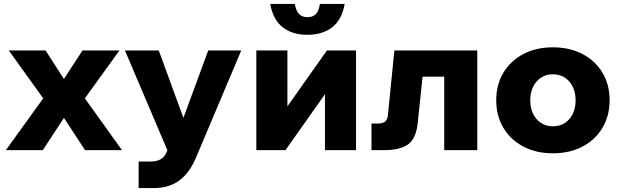

<svg xmlns="http://www.w3.org/2000/svg" viewBox="-20 -768 3173 982"><path d="M199 0H10L201 -265L25 -510H213L307 -364L402 -510H591L414 -265L604 0H415L307 -165Z M1045 -510H1214L982 39Q949 117 896.5 155.5Q844 194 765 194H689V58H753Q782 58 802.5 46Q823 34 834 6L836 0L619 -510H792L943 -97H893Z M1291 0V-510H1450V-212L1443 -214L1652 -510H1801V0H1642V-298L1649 -296L1440 0ZM1552 -590Q1476 -590 1426.5 -628Q1377 -666 1362 -748H1488Q1494 -711 1510.5 -695.5Q1527 -680 1552 -680Q1579 -680 1595 -695.5Q1611 -711 1616 -748H1743Q1728 -666 1678.5 -628Q1629 -590 1552 -590Z M1880 0V-136H1910Q1938 -136 1950 -146.5Q1962 -157 1964 -179L1997 -510H2421V0H2252V-488L2374 -376H2025L2153 -488L2117 -143Q2109 -61 2068.5 -30.5Q2028 0 1943 0Z M2808 16Q2722 16 2656.5 -18.5Q2591 -53 2554.5 -114.5Q2518 -176 2518 -255Q2518 -335 2554.5 -396Q2591 -457 2656.5 -491.5Q2722 -526 2808 -526Q2894 -526 2959.5 -491.5Q3025 -457 3061.5 -396Q3098 -335 3098 -256Q3098 -176 3061.5 -114.5Q3025 -53 2959.5 -18.5Q2894 16 2808 16ZM2808 -122Q2843 -122 2869 -139Q2895 -156 2909.5 -186Q2924 -216 2924 -255Q2924 -294 2909.5 -324Q2895 -354 2869 -371Q2843 -388 2808 -388Q2774 -388 2747.5 -371Q2721 -354 2706.5 -324Q2692 -294 2692 -255Q2692 -216 2706.5 -186Q2721 -156 2747.5 -139Q2774 -122 2808 -122Z"/></svg>

Font: Wix Madefor Display ExtraBold
Style: Regular
Weight: 800
Designer: Dalton Maag Ltd
Foundry: Dalton Maag Ltd
Version: Version 3.100